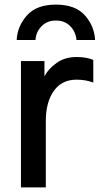

<svg xmlns="http://www.w3.org/2000/svg" viewBox="-20 -817 435 837"><path d="M52.7 -642.6Q55.7 -703.1 97.7 -750Q139.6 -796.9 223.6 -796.9Q308.6 -796.9 350.1 -750Q391.6 -703.1 394.5 -642.6H313.5Q310.5 -677.7 286.6 -702.6Q262.7 -727.5 223.6 -727.5Q185.5 -727.5 161.1 -702.6Q136.7 -677.7 134.8 -642.6ZM71.3 0V-550.8H173.8V-484.4Q190.4 -516.6 226.6 -542.5Q262.7 -568.4 313.5 -568.4Q358.4 -568.4 386.7 -555.7V-457Q354.5 -469.7 313.5 -469.7Q249 -469.7 214.4 -420.4Q179.7 -371.1 179.7 -289.1V0Z"/></svg>

Font: Gothic A1 SemiBold
Style: Regular
Weight: 600
Version: Version 2.50